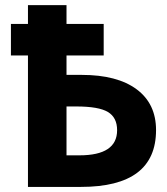

<svg xmlns="http://www.w3.org/2000/svg" viewBox="-20 -734 656 754"><path d="M292 -124Q439.9 -124 439.9 -222.7Q439.9 -272.5 403.8 -294.2Q367.7 -315.9 279.8 -315.9H241.2V-124ZM241.2 -640.1H387.2V-516.1H241.2V-439.9H300.8Q440.4 -439.9 516.6 -383.3Q592.8 -326.7 592.8 -223.1Q592.8 0 297.9 0H89.8V-516.1H22.9V-640.1H89.8V-713.9H241.2Z"/></svg>

Font: OpenSans-Bold
Style: Bold
Weight: 700
Foundry: Ascender Corporation
Version: Version 1.10